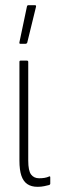

<svg xmlns="http://www.w3.org/2000/svg" viewBox="-20 -715 228 741"><path d="M125 6Q101 6 85.5 -4.5Q70 -15 62.5 -37Q55 -59 55 -95V-476Q55 -481 59 -481H84Q89 -481 89 -476V-95Q89 -56 100 -41.5Q111 -27 131 -27Q142 -27 151.5 -28.5Q161 -30 170 -34Q174 -36 174 -30V-6Q174 -3 170 -1Q162 1 150.5 3.5Q139 6 125 6ZM58 -546Q54 -546 55 -552L84 -690Q85 -695 90 -695H115Q120 -695 119 -689L85 -550Q83 -546 79 -546Z"/></svg>

Font: Sofia Sans Extra Condensed ExtraLight
Style: Regular
Weight: 250
Designer: Botio Nikoltchev, Ani Petrova
Foundry: lettersoup
Version: Version 4.101